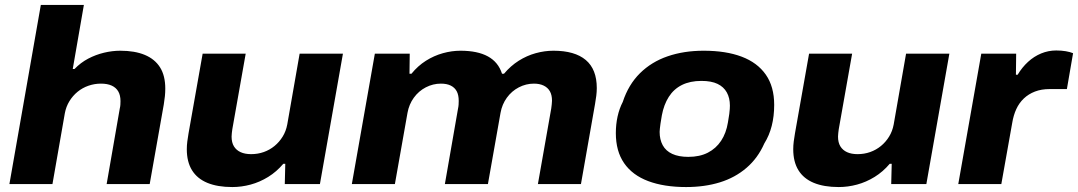

<svg xmlns="http://www.w3.org/2000/svg" viewBox="-20 -744 4357 776"><path d="M18 0 145 -724H319L274 -465H281Q306 -491 336.5 -507Q367 -523 400.5 -531Q434 -539 466 -539Q525 -539 565.5 -522Q606 -505 627 -471.5Q648 -438 648 -386Q648 -371 646.5 -355.5Q645 -340 642 -322L585 0H411L464 -305Q466 -313 466.5 -320.5Q467 -328 467 -335Q467 -359 458 -374.5Q449 -390 431.5 -398Q414 -406 388 -406Q362 -406 337.5 -397.5Q313 -389 293.5 -373Q274 -357 260.5 -335Q247 -313 242 -286L192 0Z M919 12Q859 12 818 -5Q777 -22 756 -56Q735 -90 735 -141Q735 -156 737 -172Q739 -188 742 -205L799 -527H973L919 -222Q918 -214 917 -206.5Q916 -199 916 -192Q916 -168 925.5 -152.5Q935 -137 952.5 -129Q970 -121 995 -121Q1022 -121 1046 -129.5Q1070 -138 1089.5 -154Q1109 -170 1122.5 -192Q1136 -214 1141 -241L1191 -527H1366L1273 0H1131L1133 -82H1125Q1098 -50 1064 -29Q1030 -8 993 2Q956 12 919 12Z M1402 0 1495 -527H1636L1635 -446H1643Q1669 -478 1701.5 -498.5Q1734 -519 1770 -529Q1806 -539 1841 -539Q1910 -539 1952 -516Q1994 -493 2009 -446H2017Q2044 -478 2076.5 -498.5Q2109 -519 2145 -529Q2181 -539 2217 -539Q2303 -539 2347.5 -501.5Q2392 -464 2392 -388Q2392 -373 2390 -357Q2388 -341 2385 -324L2328 0H2154L2208 -306Q2209 -315 2210 -322.5Q2211 -330 2211 -337Q2211 -360 2202.5 -375Q2194 -390 2177.5 -398Q2161 -406 2138 -406Q2106 -406 2077 -391Q2048 -376 2028.5 -349Q2009 -322 2003 -288L1952 0H1778L1831 -304Q1833 -313 1833.5 -321Q1834 -329 1834 -336Q1834 -360 1826 -375Q1818 -390 1802 -398Q1786 -406 1762 -406Q1730 -406 1701 -391Q1672 -376 1652.5 -349Q1633 -322 1627 -288L1576 0Z M2753 12Q2664 12 2600 -12Q2536 -36 2502.5 -84.5Q2469 -133 2469 -206Q2469 -241 2476 -273Q2483 -305 2497 -332Q2520 -402 2566.5 -448Q2613 -494 2678.5 -516.5Q2744 -539 2824 -539Q2914 -539 2977.5 -515Q3041 -491 3075 -442.5Q3109 -394 3109 -320Q3109 -274 3099 -235Q3089 -196 3069 -164Q3043 -105 2997 -65.5Q2951 -26 2889.5 -7Q2828 12 2753 12ZM2762 -110Q2808 -110 2841 -127Q2874 -144 2894.5 -175Q2915 -206 2922 -249Q2926 -271 2927.5 -283.5Q2929 -296 2929.5 -303.5Q2930 -311 2930 -317Q2930 -348 2917.5 -370.5Q2905 -393 2880 -405Q2855 -417 2815 -417Q2769 -417 2736 -400.5Q2703 -384 2683 -352.5Q2663 -321 2655 -278Q2651 -257 2649.5 -244.5Q2648 -232 2647 -224.5Q2646 -217 2646 -211Q2646 -180 2658.5 -157Q2671 -134 2697 -122Q2723 -110 2762 -110Z M3370 12Q3310 12 3269 -5Q3228 -22 3207 -56Q3186 -90 3186 -141Q3186 -156 3188 -172Q3190 -188 3193 -205L3250 -527H3424L3370 -222Q3369 -214 3368 -206.5Q3367 -199 3367 -192Q3367 -168 3376.5 -152.5Q3386 -137 3403.5 -129Q3421 -121 3446 -121Q3473 -121 3497 -129.5Q3521 -138 3540.5 -154Q3560 -170 3573.5 -192Q3587 -214 3592 -241L3642 -527H3817L3724 0H3582L3584 -82H3576Q3549 -50 3515 -29Q3481 -8 3444 2Q3407 12 3370 12Z M3853 0 3946 -527H4087L4086 -442H4093Q4111 -472 4135 -494Q4159 -516 4188 -528Q4217 -540 4249 -540Q4270 -540 4287.5 -537Q4305 -534 4317 -529L4292 -384H4222Q4189 -384 4163 -374Q4137 -364 4118 -346Q4099 -328 4087.5 -303Q4076 -278 4071 -247L4027 0Z"/></svg>

Font: Archivo SemiExpanded ExtraBold
Style: Italic
Weight: 800
Width: 6
Italic angle: -10°
Designer: Hector Gatti
Foundry: Omnibus-Type
Version: Version 2.001